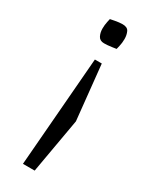

<svg xmlns="http://www.w3.org/2000/svg" viewBox="-187 -512 631 795"><g transform="rotate(30 128.5 -114.5)"><path d="M119 -361Q99 -361 91 -376Q83 -391 83 -411Q83 -428 86.5 -444Q90 -460 90 -460Q90 -460 110.5 -464Q131 -468 147 -468Q170 -468 177 -453Q184 -438 184 -419Q184 -400 180 -383.5Q176 -367 176 -367Q176 -367 155.5 -364Q135 -361 119 -361ZM78 239 120 -284H153L180 -23L134 239Z"/></g></svg>

Font: Mate
Style: Regular
Weight: 400
Designer: Eduardo Rodriguez Tunni
Foundry: Eduardo Rodriguez Tunni
Version: Version 1.003; ttfautohint (v1.8.4.7-5d5b);gftools[0.9.24]